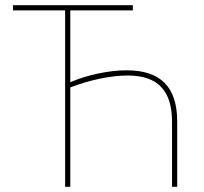

<svg xmlns="http://www.w3.org/2000/svg" viewBox="-20 -720 788 740"><path d="M231 0H251V-383C322 -411 407 -429 472 -429C588 -429 643 -371 643 -251V0H663V-251C663 -385 599 -449 468 -449C399 -449 314 -431 251 -403V-680H492V-700H30V-680H231Z"/></svg>

Font: Fixel Display Thin
Style: Regular
Weight: 100
Designer: AlfaBravo + MacPaw
Foundry: Kyrylo Tkachov, Marchela Mozhyna, Serhii Makarenko, Maria Weinstein, Zakhar Kryvoshyya
Version: Version 1.211